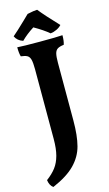

<svg xmlns="http://www.w3.org/2000/svg" viewBox="-171 -932 700 1235"><g transform="rotate(-15 179.0 -315.0)"><path d="M25 -753Q55 -778 115 -836L149 -869Q195 -879 215 -879Q255 -829 334 -746Q322 -732 301 -722Q280 -712 260 -710Q222 -742 162 -776Q113 -745 77 -709Q40 -721 25 -753ZM21 249Q-2 233 -7 196Q32 167 55.5 136Q79 105 91 60.5Q103 16 103 -50V-515Q103 -557 97.5 -577.5Q92 -598 78 -606Q64 -614 36 -617Q29 -639 29 -679Q65 -676 179 -676Q294 -676 330 -679Q330 -640 322 -617Q294 -614 280 -605Q266 -596 261 -575.5Q256 -555 256 -515V-131Q256 -30 238.5 36.5Q221 103 170 155Q119 207 21 249Z"/></g></svg>

Font: Vollkorn SC
Style: Bold
Weight: 700
Designer: Friedrich Althausen
Foundry: Friedrich Althausen
Version: Version 4.015